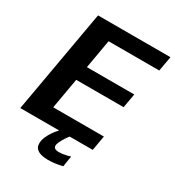

<svg xmlns="http://www.w3.org/2000/svg" viewBox="-216 -794 994 1088"><g transform="rotate(30 280.5 -249.5)"><path d="M-16 0H458L475 -97H143.5L178.5 -297H488.5L505 -389.5H195L228 -578H559.5L577 -675H103ZM263.5 176Q285 176 305 173.8Q325 171.5 340 168.2Q355 165 360 163.5L371 93.5Q365.5 96 352.8 99.2Q340 102.5 325 104.8Q310 107 296.5 107Q279.5 107 271.2 101Q263 95 263 84.5Q263 73.5 271 57Q279 40.5 289.5 24.5Q300 8.5 307.5 0H238.5Q225.5 12.5 211 32.8Q196.5 53 186.8 75.8Q177 98.5 177 119.5Q177 141 189.2 153.2Q201.5 165.5 221.2 170.8Q241 176 263.5 176Z"/></g></svg>

Font: Anybody Thin SemiBold
Style: Italic
Weight: 600
Italic angle: -10°
Version: Version 1.113;gftools[0.9.25]